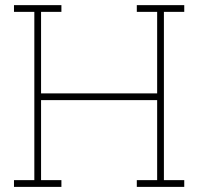

<svg xmlns="http://www.w3.org/2000/svg" viewBox="-20 -731 775 751"><path d="M140.6 -339.4V-26.4H220.2V0H34.7V-26.4H114.3V-684.6H34.7V-710.9H220.2V-684.6H140.6V-365.7H594.7V-684.6H515.1V-710.9H700.7V-684.6H621.1V-26.4H700.7V0H515.1V-26.4H594.7V-339.4Z"/></svg>

Font: Suwannaphum Thin
Style: Regular
Weight: 100
Designer: Danh Hong
Version: Version 8.002; ttfautohint (v1.8.3)